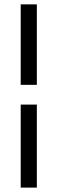

<svg xmlns="http://www.w3.org/2000/svg" viewBox="-20 -731 269 883"><path d="M149.4 -710.9V-340.8H75.2V-710.9ZM149.4 131.8H75.2V-250H149.4Z"/></svg>

Font: Vazirmatn RD FD Light
Style: Regular
Weight: 300
Designer: Saber Rastikerdar
Foundry: Saber Rastikerdar
Version: Version 33.003